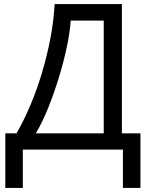

<svg xmlns="http://www.w3.org/2000/svg" viewBox="-20 -734 731 942"><path d="M578 -714V-80H669V188H583V0H92V188H6V-80H61Q97 -142 129.5 -219Q162 -296 187 -380.5Q212 -465 228 -550Q244 -635 248 -714ZM489 -633H327Q323 -575 307.5 -502Q292 -429 268.5 -352.5Q245 -276 216.5 -205Q188 -134 156 -80H489Z"/></svg>

Font: Noto IKEA Latin
Style: Regular
Weight: 400
Designer: Monotype Design Team
Foundry: Monotype Imaging Inc.
Version: Version 1.0